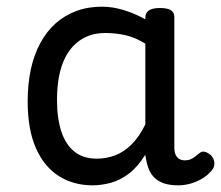

<svg xmlns="http://www.w3.org/2000/svg" viewBox="-20 -539 663 576"><path d="M258 17Q201 17 157 -10.5Q113 -38 88 -94Q63 -150 63 -235Q63 -287 72.5 -331Q82 -375 101 -410Q120 -445 147 -469Q174 -493 209 -506Q244 -519 286 -519Q318 -519 352 -508.5Q386 -498 416 -481V-486Q416 -501 427 -508Q438 -515 460 -515Q482 -515 492.5 -508.5Q503 -502 503 -488V-96Q503 -83 507 -74.5Q511 -66 518 -62Q525 -58 534 -58Q544 -58 550.5 -60.5Q557 -63 563.5 -68Q570 -73 579 -80Q586 -86 595 -83.5Q604 -81 613 -73Q622 -63 623 -52Q624 -41 619 -33Q608 -17 591 -6Q574 5 554.5 11Q535 17 515 17Q492 17 475 12Q458 7 446 -3.5Q434 -14 427.5 -29Q421 -44 418 -63Q418 -64 417 -67.5Q416 -71 416 -75Q393 -38 366.5 -18Q340 2 312 9.5Q284 17 258 17ZM151 -239Q151 -184 164 -144.5Q177 -105 203.5 -84Q230 -63 270 -63Q299 -63 325.5 -73Q352 -83 375 -106Q398 -129 416 -166V-408Q385 -427 356 -433.5Q327 -440 295 -440Q269 -440 247 -432Q225 -424 207 -408Q189 -392 176.5 -368Q164 -344 157.5 -312Q151 -280 151 -239Z"/></svg>

Font: Playwrite BR
Style: Regular
Weight: 400
Designer: Veronika Burian, José Scaglione
Foundry: TypeTogether
Version: Version 1.002